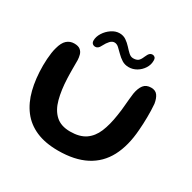

<svg xmlns="http://www.w3.org/2000/svg" viewBox="-145 -752 927 928"><g transform="rotate(30 319.0 -288.0)"><path d="M291.5 32.5Q219.5 32.5 168.5 10.2Q117.5 -12 85.5 -54Q53.5 -96 38.5 -155.2Q23.5 -214.5 23.5 -288.5Q23.5 -306.5 24.8 -324.8Q26 -343 28.5 -360Q31 -377 35 -390.5Q44 -425 61 -440.2Q78 -455.5 102 -455.5Q124.5 -455.5 136 -446Q147.5 -436.5 151.2 -422.2Q155 -408 155.5 -394Q155.5 -384 155.5 -371Q155.5 -358 155.5 -344Q155.5 -330 155.8 -316.8Q156 -303.5 156.5 -292.5Q159 -228.5 172 -179.8Q185 -131 214.8 -103.8Q244.5 -76.5 296 -76.5Q348.5 -76.5 380.5 -98.2Q412.5 -120 429.8 -161.2Q447 -202.5 455.5 -260.5Q458 -275.5 459.8 -291.2Q461.5 -307 462.8 -323Q464 -339 465.8 -355.2Q467.5 -371.5 469.5 -388Q475 -420.5 489 -438.5Q503 -456.5 530.5 -456.5Q554.5 -456.5 566.2 -440.8Q578 -425 582.5 -396.5Q584 -378 584.5 -359.8Q585 -341.5 584.8 -323Q584.5 -304.5 583.8 -286.5Q583 -268.5 581.5 -250.5Q575 -158.5 541.5 -95.2Q508 -32 445.8 0.2Q383.5 32.5 291.5 32.5ZM196.5 -492Q187 -492 180.8 -497.8Q174.5 -503.5 174.5 -515Q174.5 -536 188 -557.5Q201.5 -579 223 -593.5Q244.5 -608 267 -608Q288 -608 304 -597Q320 -586 332.8 -571.8Q345.5 -557.5 357.5 -546.5Q369.5 -535.5 383 -535.5Q399.5 -535.5 409.2 -542.2Q419 -549 427.5 -570Q434.5 -586.5 441 -592.2Q447.5 -598 457 -598Q463.5 -598 469.2 -593Q475 -588 475 -575Q475 -551.5 462 -531.5Q449 -511.5 428.8 -499.5Q408.5 -487.5 385.5 -487.5Q363.5 -487.5 347 -498Q330.5 -508.5 317.2 -522.2Q304 -536 292.2 -546.5Q280.5 -557 268 -557Q255 -557 244 -545.2Q233 -533.5 223 -514Q217 -501.5 210.5 -496.8Q204 -492 196.5 -492Z"/></g></svg>

Font: Gluten Thin
Style: Regular
Weight: 400
Version: Version 1.300